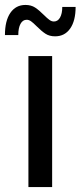

<svg xmlns="http://www.w3.org/2000/svg" viewBox="-24 -757 326 777"><path d="M91 -530V0H187V-530ZM160 -620.5C170.7 -613.5 183.7 -610 199 -610C225 -610 245.3 -620.5 260 -641.5C274.7 -662.5 282 -691.7 282 -729H228C228 -711 225 -696.7 219 -686C213 -675.3 204.7 -670 194 -670C188 -670 182 -672.2 176 -676.5C170 -680.8 162.7 -687.3 154 -696C140.7 -709.3 128.7 -719.5 118 -726.5C107.3 -733.5 94.3 -737 79 -737C53 -737 32.7 -726.3 18 -705C3.3 -683.7 -4 -653.7 -4 -615H50C50 -634.3 53 -649.5 59 -660.5C65 -671.5 73.3 -677 84 -677C90 -677 95.8 -675 101.5 -671C107.2 -667 114.7 -660.3 124 -651C137.3 -637.7 149.3 -627.5 160 -620.5Z"/></svg>

Font: ICO Headline
Style: Regular
Weight: 500
Designer: Julieta Ulanovsky
Foundry: Julieta Ulanovsky
Version: Version 7.200